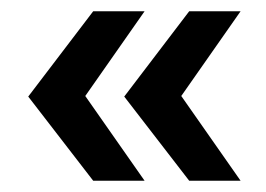

<svg xmlns="http://www.w3.org/2000/svg" viewBox="-20 -375 471 340"><path d="M145 -55 30 -204 145 -355H236L131 -205L236 -55ZM315 -55 200 -204 315 -355H406L301 -205L406 -55Z"/></svg>

Font: Rokkitt SemiBold SemiBold
Style: Regular
Weight: 600
Version: Version 3.103